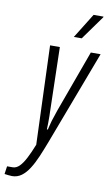

<svg xmlns="http://www.w3.org/2000/svg" viewBox="-163 -773 585 1007"><g transform="rotate(10 129.5 -269.5)"><path d="M-24 184Q-33 184 -44.5 182.5Q-56 181 -64 180L-58 138H-29Q-9 138 7.5 121.5Q24 105 40 74Q56 43 73 0L54 -526H106L114 -194Q115 -177 115 -159.5Q115 -142 115 -124.5Q115 -107 114 -89H119Q122 -99 124.5 -111.5Q127 -124 131.5 -138Q136 -152 141 -166.5Q146 -181 150 -194L271 -526H323L133 -23Q117 19 101 56.5Q85 94 66.5 123Q48 152 26 168Q4 184 -24 184ZM169 -591 251 -723H304L303 -719L211 -591Z"/></g></svg>

Font: Archivo ExtraCondensed ExtraLight
Style: Italic
Weight: 250
Width: 2
Italic angle: -10°
Designer: Hector Gatti
Foundry: Omnibus-Type
Version: Version 2.001